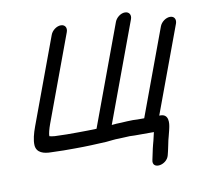

<svg xmlns="http://www.w3.org/2000/svg" viewBox="-95 -828 1190 1119"><g transform="rotate(-10 500.0 -268.5)"><path d="M617.9 -10C626.2 -9.4 637.6 -9 646.3 -9H760.8C757 7.7 753.8 23.1 749.2 40.5L743.8 60.5C735.1 92.6 731 120.8 724.1 149.1C709.7 207.8 802.7 195.4 816.8 137.9L822.6 114.3C828.4 92.2 831.3 69.2 835.9 51.4L841.2 31.5C844.5 19.5 847.5 7.8 850.1 -3.5L853.2 -17.5C858.9 -42.4 866.8 -98 815.2 -98H808.2L997.2 -609C1005.7 -632 995.9 -654 969.8 -654C945 -654 917.4 -633.8 908.2 -609L719.2 -98H679.2C670.7 -98 661.9 -99 652.6 -99C626.7 -99 609.4 -97.3 582.9 -96C563.6 -95.9 545.6 -94.4 526.2 -92.4L743.5 -680C752.6 -704.8 739.9 -725 715.1 -725C689 -725 663 -703 654.5 -680L434.9 -86.1C399.6 -84.9 370 -84 325.1 -84H258.1C234.7 -84 212.2 -85.9 187.6 -86C171.2 -87.2 165.4 -89 156.6 -91.3C155.6 -103.9 163.7 -134.3 173.5 -161L362.1 -671C371 -695.1 359.5 -716 334.3 -716C309.1 -716 282 -695.1 273.1 -671L84.5 -161C70.7 -123.5 60.2 -84.9 62.1 -54C65.4 -8.6 108 3 151.9 3C175.4 3 197.6 5 225.2 5H292.2C361.5 5 415.8 2 476.6 -1C477 -1 477.6 -1.1 478 -1.1L517.6 -5.1C529.3 -6.4 540.8 -7 552.6 -7C576.9 -7 596.4 -9.9 617.9 -10Z"/></g></svg>

Font: Just Breathe
Style: BdObl7
Weight: 400
Foundry: Cannot Into Space Fonts
Version: Version 0.72